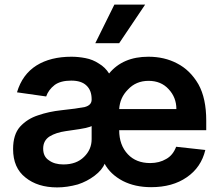

<svg xmlns="http://www.w3.org/2000/svg" viewBox="-20 -802 957 836"><path d="M515 -14Q460 -43 435 -90H436Q425 -62 392 -37Q359 -12 319 1Q272 14 229 14Q144 14 91 -29Q37 -71 37 -153Q37 -216 67 -250Q99 -285 146 -300Q192 -316 247 -322Q314 -329 349 -336Q379 -344 379 -368V-370Q379 -409 356 -430Q334 -451 290 -451Q244 -451 218 -432Q191 -411 181 -382L54 -400Q77 -478 139 -517Q200 -555 291 -555Q321 -555 352 -549Q384 -543 411 -525Q438 -509 455 -482Q515 -555 626 -555Q696 -555 751 -526Q808 -497 844 -435Q878 -374 878 -277V-235H499Q499 -170 537 -130Q573 -92 634 -92Q674 -92 704 -110Q733 -126 747 -163L874 -149Q856 -73 793 -30Q731 13 638 13Q568 13 515 -14ZM346 -119Q379 -151 379 -196V-253Q377 -251 354 -245Q324 -239 307 -237Q283 -233 266 -231Q224 -225 196 -208Q168 -190 168 -155Q168 -120 193 -104Q217 -86 256 -86Q313 -86 346 -119ZM748 -327Q748 -378 714 -414Q681 -450 627 -450Q572 -450 537 -412Q502 -377 499 -327ZM612 -782 499 -614H395L478 -782Z"/></svg>

Font: Sinter Bold
Style: Regular
Weight: 700
Foundry: Adobe & rsms
Version: Version 1.000